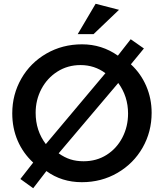

<svg xmlns="http://www.w3.org/2000/svg" viewBox="-20 -952 868 1018"><path d="M156 46 226 -45Q307 14 414 14Q518 14 603 -35.5Q688 -85 736 -169Q784 -253 784 -354Q784 -429 755.5 -495.5Q727 -562 674 -611L743 -695L673 -744L605 -657Q520 -717 415 -717Q311 -717 226 -668Q141 -619 93 -535Q45 -451 45 -351Q45 -273 73.5 -206.5Q102 -140 156 -90L88 -3ZM169 -354Q169 -422 199.5 -480Q230 -538 284.5 -572.5Q339 -607 407 -607Q481 -607 539 -564L223 -188Q169 -259 169 -354ZM659 -350Q659 -281 629 -223Q599 -165 545.5 -131Q492 -97 423 -97Q385 -97 353.5 -107Q322 -117 291 -139L607 -512Q659 -441 659 -350ZM392 -771H476L611 -900L487 -932Z"/></svg>

Font: Geom Medium
Style: Bold
Weight: 500
Version: Version 1.102